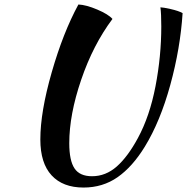

<svg xmlns="http://www.w3.org/2000/svg" viewBox="-20 -758 840 862"><path d="M484.9 -672.9Q397.9 -556.6 344.5 -399.9Q291 -243.2 291 -115.2Q291 -37.1 314.5 -2Q337.9 33.2 393.1 33.2Q454.6 33.2 504.2 -10.5Q553.7 -54.2 599.1 -138.2Q652.3 -236.3 678.2 -371.1Q704.1 -505.9 704.1 -639.2Q704.1 -696.8 700.2 -725.1Q711.4 -725.1 746.3 -717.3Q781.2 -709.5 799.8 -699.2Q789.6 -540.5 744.4 -376.2Q699.2 -211.9 629.9 -99.1Q574.7 -9.3 508.1 37.4Q441.4 84 355 84Q262.2 84 211.7 29.3Q161.1 -25.4 161.1 -131.8Q161.1 -255.4 212.2 -433.3Q263.2 -611.3 332 -737.8Q366.7 -736.3 416.7 -715.1Q466.8 -693.8 484.9 -672.9Z"/></svg>

Font: Kaushan Script
Style: Regular
Weight: 400
Designer: Pablo Impallari
Foundry: Pablo Impallari
Version: Version 1.002